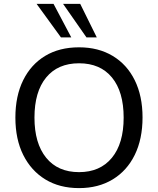

<svg xmlns="http://www.w3.org/2000/svg" viewBox="-20 -957 811 986"><path d="M386 9Q286 9 213 -35.5Q140 -80 99.5 -161Q59 -242 59 -353Q59 -464 99 -545Q139 -626 212 -670Q285 -714 386 -714Q485 -714 558.5 -670Q632 -626 672 -545Q712 -464 712 -354Q712 -243 672 -161.5Q632 -80 558.5 -35.5Q485 9 386 9ZM386 -73Q494 -73 554.5 -146.5Q615 -220 615 -353Q615 -486 555 -559Q495 -632 386 -632Q277 -632 217 -559Q157 -486 157 -353Q157 -221 217 -147Q277 -73 386 -73ZM424 -765 304 -937H392L477 -765ZM293 -765 168 -937H255L346 -765Z"/></svg>

Font: Nunito Sans Medium
Style: Regular
Weight: 500
Designer: Vernon Adams
Foundry: Vernon Adams
Version: Version 3.101; ttfautohint (v1.8.4.7-5d5b);gftools[0.9.27]